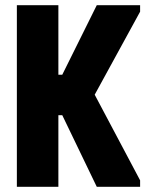

<svg xmlns="http://www.w3.org/2000/svg" viewBox="-20 -720 565 740"><path d="M45 0V-700H205V-432H220L353 -700H520V-675L345 -355L520 -25V0H353L220 -276H205V0Z"/></svg>

Font: Phudu Light
Style: Bold
Weight: 700
Version: Version 1.005;gftools[0.9.23]